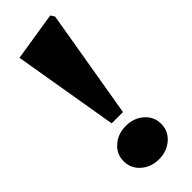

<svg xmlns="http://www.w3.org/2000/svg" viewBox="-240 -733 775 775"><g transform="rotate(-45 147.5 -345.5)"><path d="M114.2 -222.6 38.2 -673 246.8 -706 257.6 -689 178.6 -222.6ZM147.2 15.2Q102 15.2 71 -12.1Q40 -39.4 40 -80Q40 -120.8 71 -148Q102 -175.2 147.2 -175.2Q192.4 -175.2 223.4 -148Q254.4 -120.8 254.4 -80Q254.4 -39.4 223.4 -12.1Q192.4 15.2 147.2 15.2Z"/></g></svg>

Font: Platypi Light
Style: Regular
Weight: 300
Designer: David Sargent
Foundry: Bolt Cutter Type
Version: Version 1.200